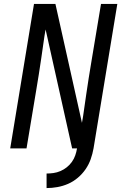

<svg xmlns="http://www.w3.org/2000/svg" viewBox="-20 -755 640 977"><path d="M217 202V128Q234 128 252 125.5Q270 123 287.5 115.5Q305 108 320 96Q335 84 346 68.5Q357 53 363 35.5Q369 18 372 0H347L219 -574L212 -605Q210 -597 209 -588Q208 -579 206 -570L190 -459Q184 -418 177.5 -376.5Q171 -335 164 -294L115 0H32L153 -735H262L397 -130Q399 -138 400 -147Q401 -156 403 -165L419 -276Q425 -317 431.5 -358.5Q438 -400 445 -441L494 -735H577L456 0Q451 28 441.5 55Q432 82 415.5 106Q399 130 376 149.5Q353 169 326.5 180.5Q300 192 272 197Q244 202 217 202Z"/></svg>

Font: Iosevka Curly Extended
Style: Italic
Weight: 400
Width: 7
Italic angle: -9°
Monospace: yes
Designer: Belleve Invis
Foundry: Belleve Invis
Version: Version 11.1.0; ttfautohint (v1.8.3)